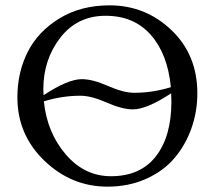

<svg xmlns="http://www.w3.org/2000/svg" viewBox="-20 -684 803 718"><path d="M620 -335Q529 -275 477 -275Q437 -275 379 -300.5Q321 -326 281 -326Q212 -326 144 -305Q156 -188 226 -106.5Q296 -25 395 -25Q505 -25 563 -99.5Q621 -174 621 -305Q621 -310 620.5 -320Q620 -330 620 -335ZM45 -320Q45 -413 83.5 -489.5Q122 -566 202 -615Q282 -664 390 -664Q524 -664 621 -571.5Q718 -479 718 -335Q718 -267 696 -204.5Q674 -142 632.5 -93Q591 -44 526 -15Q461 14 382 14Q247 14 146 -83Q45 -180 45 -320ZM142 -350Q142 -346 142.5 -339Q143 -332 143 -328Q234 -388 286 -388Q326 -388 384 -362.5Q442 -337 482 -337Q551 -337 619 -358Q607 -482 544 -553.5Q481 -625 375 -625Q269 -625 205.5 -543Q142 -461 142 -350Z"/></svg>

Font: EB Garamond SC 12
Style: Regular
Weight: 400
Version: Version 0.016 ; ttfautohint (v0.97) -l 8 -r 50 -G 200 -x 0 -